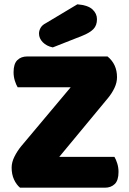

<svg xmlns="http://www.w3.org/2000/svg" viewBox="-20 -871 600 891"><path d="M308 -466H62Q55 -477 49 -496Q43 -515 43 -536Q43 -575 60.5 -592Q78 -609 106 -609H479Q523 -573 523 -513Q523 -488 511.5 -463.5Q500 -439 482 -417L255 -143H511Q518 -132 524 -113Q530 -94 530 -73Q530 -34 512.5 -17Q495 0 467 0H73Q56 -14 45 -38Q34 -62 34 -93Q34 -118 47 -144Q60 -170 78 -192ZM339 -851Q388 -847 409 -827.5Q430 -808 430 -782Q430 -753 413.5 -736Q397 -719 362 -705L225 -651Q196 -657 178.5 -675Q161 -693 161 -715Q161 -729 168.5 -742Q176 -755 192 -763Z"/></svg>

Font: Baloo
Style: Regular
Weight: 400
Designer: Sarang Kulkarni and Ek Type
Foundry: Ek Type
Version: Version 1.100;PS 1.000;hotconv 1.0.88;makeotf.lib2.5.647800;